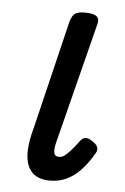

<svg xmlns="http://www.w3.org/2000/svg" viewBox="-44 -549 388 597"><g transform="rotate(5 150.0 -250.0)"><path d="M134 15Q81 15 64.5 -25.5Q48 -66 70 -144L152 -484Q158 -503 167.5 -509Q177 -515 197 -515Q226 -515 235 -506Q244 -497 238 -479L143 -104Q138 -82 140.5 -71.5Q143 -61 156 -61Q165 -61 173 -67Q181 -73 191.5 -84.5Q202 -96 216 -115Q223 -125 231.5 -126.5Q240 -128 251 -121Q267 -112 271 -102.5Q275 -93 269 -83Q250 -50 229 -28Q208 -6 184.5 4.5Q161 15 134 15Z"/></g></svg>

Font: Playwrite IS
Style: Regular
Weight: 400
Designer: Veronika Burian, José Scaglione
Foundry: TypeTogether
Version: Version 1.002